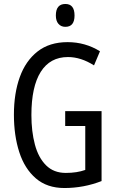

<svg xmlns="http://www.w3.org/2000/svg" viewBox="-20 -936 585 966"><path d="M308 -377H491V-25Q401 10 304 10Q217 10 160.5 -38.5Q104 -87 77 -170.5Q50 -254 50 -359Q50 -466 79.5 -548Q109 -630 169 -677Q229 -724 320 -724Q409 -724 483 -678L453 -607Q387 -649 322 -649Q232 -649 185 -574.5Q138 -500 138 -357Q138 -275 155.5 -209Q173 -143 211.5 -104.5Q250 -66 311 -66Q367 -66 409 -81V-302H308ZM309 -916Q355 -916 355 -858Q355 -801 309 -801Q287 -801 274 -816Q261 -831 261 -858Q261 -916 309 -916Z"/></svg>

Font: Noto Sans Malayalam ExtraCondensed
Style: Regular
Weight: 400
Width: 2
Designer: Jelle Bosma - Monotype Design Team
Foundry: Monotype Imaging Inc.
Version: Version 2.104; ttfautohint (v1.8.4.7-5d5b)